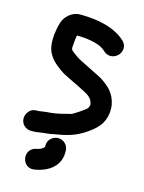

<svg xmlns="http://www.w3.org/2000/svg" viewBox="-106 -565 609 812"><g transform="rotate(15 198.0 -159.0)"><path d="M144 72V78.6C137.6 85.3 131 92 112.9 95.2C54.1 104.5 67.3 190.9 124.5 182.7C171.6 176 233 147.1 233 79V72C233 47.7 213.3 28 189 28C166 28 144 46 144 72ZM25 -15C25 10.7 47.1 29.8 72.2 28H81C90.4 28 98.5 26.3 109.1 24.7C124.4 21.9 143.8 22.2 167.1 16.5C220.8 8.1 259.4 -1.8 304.5 -33.6C339 -58.3 364.7 -82.8 370.8 -128.7C377.9 -181.8 352.1 -222.1 322.3 -244.8C308.4 -255.8 297.1 -264.1 276.8 -273.6L243.4 -290.2C232.4 -296 218.6 -303 205 -309.5C181.2 -321.3 177.9 -324.3 157.3 -339.8C147.1 -348.1 144.9 -348.3 147.9 -375.4C149.8 -394.9 150.2 -403.5 152.7 -411.9C209.1 -411.2 254.4 -400.7 275.5 -382.2L283.8 -375C307.3 -355.4 334.9 -367.1 347.2 -382.2C359.3 -397 364 -425.6 340.7 -443.5L333 -450.2C324 -457.4 316 -462.5 306.2 -467.4L288.2 -476.4C287.7 -476.6 286.9 -477 286.3 -477.2C246.1 -493.3 197.3 -501 143 -501C107.2 -501 77.8 -473.4 69 -443.1C62.2 -422 53.9 -374.8 59.3 -342.2C66.2 -294.1 103.3 -268.2 127.3 -250.8C147.8 -235.8 183.8 -221.2 205.6 -209.8L237.8 -193.6C263.5 -180.8 277.6 -169.9 282.6 -147.6C283.7 -142.5 284.2 -141.4 278 -128C270.7 -119.2 226.5 -89 215.3 -85.1C185 -77.5 155.9 -69.1 126.4 -66.9C106.2 -65.8 92.2 -62.7 77.6 -61H68C43.1 -61 25 -38.1 25 -15Z"/></g></svg>

Font: Just Breathe
Style: Bd
Weight: 400
Foundry: Cannot Into Space Fonts
Version: Version 0.72